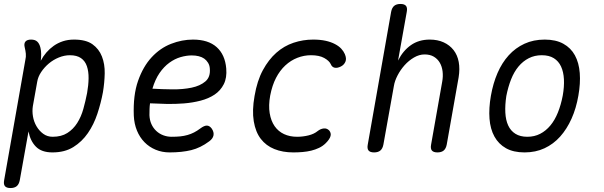

<svg xmlns="http://www.w3.org/2000/svg" viewBox="-32 -760 3052 970"><path d="M174 -453Q186 -476 202.5 -495Q219 -514 239.5 -528.5Q260 -543 285.5 -551.5Q311 -560 342 -560Q402 -560 435 -536.5Q468 -513 483 -474.5Q498 -436 497 -389Q496 -342 488 -294Q478 -240 460 -185.5Q442 -131 412 -87.5Q382 -44 338.5 -17Q295 10 233 10Q178 10 149.5 -19Q121 -48 112 -96L68 150Q64 171 52.5 180.5Q41 190 21 190Q1 190 -7 180.5Q-15 171 -11 150L96 -457Q100 -473 98.5 -488.5Q97 -504 93 -520Q88 -540 96.5 -550Q105 -560 125 -560Q145 -560 156 -550Q167 -540 172 -520Q176 -504 176 -487Q176 -470 174 -453ZM321 -481Q293 -481 265 -469.5Q237 -458 214.5 -439Q192 -420 176 -396Q160 -372 156 -347L134 -224Q130 -199 134.5 -172Q139 -145 152.5 -122Q166 -99 186.5 -84Q207 -69 234 -69Q278 -69 308 -88Q338 -107 358 -138.5Q378 -170 389 -209.5Q400 -249 408 -290Q415 -329 415.5 -364Q416 -399 407 -425.5Q398 -452 377 -466.5Q356 -481 321 -481Z M1038 -110Q1050 -92 1046.5 -75.5Q1043 -59 1025 -46Q981 -13 934 -1.5Q887 10 825 10Q787 10 754.5 -3.5Q722 -17 698 -41.5Q674 -66 660 -100Q646 -134 644 -175Q640 -279 665.5 -351.5Q691 -424 734 -470.5Q777 -517 832 -538.5Q887 -560 943 -560Q1020 -560 1062.5 -522Q1105 -484 1111 -414Q1115 -367 1098.5 -334.5Q1082 -302 1052 -282Q1022 -262 981.5 -251.5Q941 -241 897 -237.5Q853 -234 808.5 -235Q764 -236 726 -238Q724 -225 723.5 -210Q723 -195 723 -178Q724 -153 733 -133Q742 -113 757.5 -98.5Q773 -84 793 -76.5Q813 -69 835 -69Q860 -69 879 -71Q898 -73 915.5 -78Q933 -83 948.5 -91Q964 -99 980 -111Q1000 -126 1013.5 -125.5Q1027 -125 1038 -110ZM738 -312Q787 -309 839.5 -308.5Q892 -308 935.5 -317Q979 -326 1005.5 -348.5Q1032 -371 1028 -414Q1027 -430 1019 -443Q1011 -456 999.5 -464Q988 -472 972 -476Q956 -480 937 -480Q910 -480 880.5 -471.5Q851 -463 823.5 -443Q796 -423 774 -391Q752 -359 738 -312Z M1254 -275Q1267 -352 1296 -405.5Q1325 -459 1364 -493.5Q1403 -528 1451 -544Q1499 -560 1550 -560Q1586 -560 1613 -554Q1640 -548 1660 -537.5Q1680 -527 1692 -514Q1704 -501 1710 -487Q1720 -464 1713 -448Q1706 -432 1690 -424Q1672 -415 1658.5 -418Q1645 -421 1639 -436Q1631 -453 1606 -467Q1581 -481 1539 -481Q1504 -481 1470.5 -468Q1437 -455 1409.5 -429.5Q1382 -404 1362.5 -366.5Q1343 -329 1333 -277Q1324 -227 1330.5 -188Q1337 -149 1355.5 -122.5Q1374 -96 1403 -82.5Q1432 -69 1469 -69Q1498 -69 1526.5 -76Q1555 -83 1573 -98Q1587 -109 1603 -111Q1619 -113 1631 -101Q1636 -95 1638 -88Q1640 -81 1638 -73Q1636 -65 1630 -56Q1624 -47 1614 -37Q1599 -22 1580 -13Q1561 -4 1540.5 1Q1520 6 1497 8Q1474 10 1450 10Q1396 10 1354 -7Q1312 -24 1285.5 -58.5Q1259 -93 1250 -147.5Q1241 -202 1254 -275Z M1958 -326 1905 -30Q1901 -9 1889.5 0.5Q1878 10 1858 10Q1838 10 1830 0.5Q1822 -9 1826 -30L1944 -700Q1948 -721 1959.5 -730.5Q1971 -740 1991 -740Q2011 -740 2019 -730.5Q2027 -721 2023 -700L1979 -454Q2004 -504 2044 -532Q2084 -560 2139 -560Q2179 -560 2209.5 -546Q2240 -532 2259.5 -507Q2279 -482 2285.5 -447Q2292 -412 2285 -369L2225 -30Q2221 -9 2209.5 0.5Q2198 10 2178 10Q2158 10 2150 0.5Q2142 -9 2146 -30L2202 -347Q2207 -374 2204 -399Q2201 -424 2190 -443Q2179 -462 2160 -473.5Q2141 -485 2113 -485Q2086 -485 2059.5 -469.5Q2033 -454 2012 -430.5Q1991 -407 1976.5 -379Q1962 -351 1958 -326Z M2618 10Q2562 10 2524.5 -11Q2487 -32 2466 -70Q2445 -108 2441 -160.5Q2437 -213 2448 -276Q2459 -339 2481.5 -391Q2504 -443 2538 -480.5Q2572 -518 2617.5 -539Q2663 -560 2720 -560Q2776 -560 2814 -539Q2852 -518 2872.5 -480.5Q2893 -443 2897 -391Q2901 -339 2890 -277Q2879 -213 2855.5 -160.5Q2832 -108 2798 -70Q2764 -32 2719 -11Q2674 10 2618 10ZM2632 -69Q2668 -69 2697 -84Q2726 -99 2748.5 -126Q2771 -153 2786.5 -191.5Q2802 -230 2811 -277Q2819 -322 2817 -359.5Q2815 -397 2802.5 -424Q2790 -451 2766 -466Q2742 -481 2705 -481Q2669 -481 2639.5 -466Q2610 -451 2587.5 -424Q2565 -397 2550 -359Q2535 -321 2526 -275Q2519 -229 2521 -191Q2523 -153 2535.5 -126Q2548 -99 2572 -84Q2596 -69 2632 -69Z"/></svg>

Font: Maple Mono Light
Style: Italic
Weight: 300
Italic angle: -10°
Monospace: yes
Designer: subframe7536
Version: Version 7.000